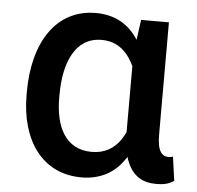

<svg xmlns="http://www.w3.org/2000/svg" viewBox="-44 -583 654 638"><g transform="rotate(5 282.5 -264.0)"><path d="M402.3 -528.3 393.1 -461.4C391.6 -462.9 390.6 -464.8 389.2 -466.8C358.4 -512.2 312.5 -538.1 251 -538.1C118.2 -538.1 44.9 -421.9 44.9 -256.8V-246.6C44.9 -96.7 118.7 10.3 250 10.3C311.5 10.3 358.4 -15.1 389.6 -60.1C392.1 -63.5 394.5 -66.9 397 -70.8C398.4 -64.9 400.4 -59.6 402.8 -54.2C421.4 -8.8 454.1 10.3 498.5 10.3C520 10.3 538.6 8.3 558.6 -4.9L547.4 -85C543.5 -83.5 539.1 -82.5 532.7 -82.5C511.7 -82.5 495.1 -96.7 495.1 -153.3V-528.3ZM153.8 -256.8C153.8 -362.8 189 -450.7 277.8 -450.7C321.8 -450.7 351.1 -430.2 373 -397.5C377.9 -390.1 382.3 -381.8 386.7 -373V-152.3C382.3 -143.1 377 -134.3 371.6 -126C350.6 -96.2 320.3 -77.1 276.9 -77.1C188.5 -77.1 153.8 -151.4 153.8 -246.6Z"/></g></svg>

Font: Bert Sans Medium
Style: Regular
Weight: 500
Designer: Christian Robertson (Google), Cristiano Sobral
Foundry: Google, Cristiano Sobral
Version: Version 3.101